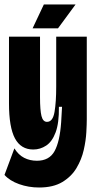

<svg xmlns="http://www.w3.org/2000/svg" viewBox="-20 -691 426 854"><path d="M154 143Q107 143 65 128Q23 113 0 87L44 -31Q62 -2 87.5 11Q113 24 144 24Q199 24 222.5 -18.5Q246 -61 252 -147L256 -216H242Q243 -144 227.5 -102.5Q212 -61 185.5 -43.5Q159 -26 128 -26Q73 -26 46.5 -75.5Q20 -125 20 -231V-528H158V-259Q158 -201 164.5 -175Q171 -149 189 -149Q215 -149 222.5 -193Q230 -237 230 -306V-528H366V-160Q366 -139 364 -102.5Q362 -66 352.5 -24Q343 18 320.5 56Q298 94 257.5 118.5Q217 143 154 143ZM238 -565H125L175 -671H316Z"/></svg>

Font: Bricolage Grotesque 96pt Condensed Bricolage Grotesque 48pt Condensed Regular
Style: Bold
Weight: 700
Width: 3
Designer: Mathieu Triay
Foundry: Atelier Triay
Version: Version 1.001; ttfautohint (v1.8.4.7-5d5b);gftools[0.9.33.de